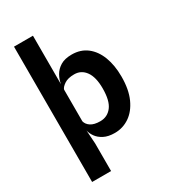

<svg xmlns="http://www.w3.org/2000/svg" viewBox="-232 -892 1067 1206"><g transform="rotate(-30 301.0 -289.0)"><path d="M70.5 201.5V-780H208V-428Q213 -459.5 229.5 -488.8Q246 -518 277.2 -537Q308.5 -556 359 -556Q423.5 -556 468.8 -521Q514 -486 537.8 -423.8Q561.5 -361.5 561.5 -279.5Q561.5 -186.5 532.8 -122.8Q504 -59 455.8 -26.2Q407.5 6.5 349 6.5Q302 6.5 271 -9.5Q240 -25.5 223.2 -49.2Q206.5 -73 201.5 -96.5L208 0.5V201.5ZM310.5 -440.5Q264.5 -440.5 238.5 -422.8Q212.5 -405 208 -389V-159Q214 -135 238.2 -119Q262.5 -103 306.5 -103Q358.5 -103 390.2 -144Q422 -185 422 -275Q422 -356 391.8 -398.2Q361.5 -440.5 310.5 -440.5Z"/></g></svg>

Font: Spline Sans SemiBold
Style: Regular
Weight: 600
Designer: Eben Sorkin, Mirko Velimirovic
Foundry: Sorkin Type
Version: Version 1.000; ttfautohint (v1.8.3)